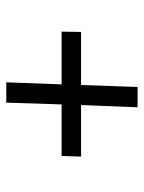

<svg xmlns="http://www.w3.org/2000/svg" viewBox="58 -616 465 622"><g transform="rotate(-90 291.0 -304.5)"><path d="M320.8 -91.8H254.9L262.2 -274.9H95.2L97.2 -337.9H264.2L270 -517.1H335.9L329.1 -337.9H500L499 -274.9H327.1Z"/></g></svg>

Font: Literata SemiBold
Style: Italic
Weight: 650
Italic angle: -2.39999°
Designer: Latin by Veronika Burian and Jose Scaglione. Greek by Irene Vlachou. Cyrillic by Vera Evstafieva
Foundry: TypeTogether
Version: Version 3.021